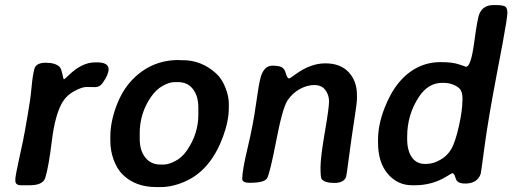

<svg xmlns="http://www.w3.org/2000/svg" viewBox="-20 -742 2052 769"><path d="M98.6 0H64.5Q41.5 0 41.5 -18.1V-25.4Q41.5 -37.1 56.9 -107.2Q72.3 -177.2 72.8 -180.7L75.7 -197.3L79.1 -213.9Q82 -230.5 85 -247.6L90.8 -280.8Q101.6 -340.3 106.2 -390.9Q110.8 -441.4 117.7 -466.1Q124.5 -490.7 162.8 -490.7Q201.2 -490.7 218.3 -474.6Q225.1 -468.3 229.5 -446.3Q233.9 -424.3 236.1 -424.3Q238.3 -424.3 255.9 -441.4Q308.6 -492.2 360.8 -492.2H368.7Q415 -492.2 415 -464.4Q415 -443.4 391.1 -409.7Q379.4 -393.1 361.8 -393.1Q361.3 -393.1 360.8 -393.1Q342.8 -393.6 325.7 -393.6Q308.6 -393.6 277.8 -377.2Q247.1 -360.8 231 -334Q200.7 -284.2 187.7 -178.2Q174.8 -72.3 161.1 -29.3Q151.9 0 98.6 0Z M622.1 -83H636.2Q654.3 -83 681.4 -96.7Q708.5 -110.4 728.5 -139.2Q774.4 -206.1 774.4 -282.2V-311Q774.4 -357.4 752.7 -385.3Q731 -413.1 693.8 -413.1H679.7Q658.2 -413.1 631.6 -398.2Q605 -383.3 584.5 -353.5Q539.6 -288.1 539.6 -208.5V-185.1Q539.6 -139.6 561.8 -111.3Q584 -83 622.1 -83ZM623.5 7.3H606.4Q521.5 7.3 470.7 -43.5Q448.7 -65.4 435.3 -101.8Q421.9 -138.2 421.9 -178.2V-194.8Q421.9 -251.5 445.3 -315.4Q468.8 -379.4 508.3 -420.9Q585 -501.5 694.8 -501.5L703.1 -501H711.9Q787.1 -501 845.7 -447.8Q868.7 -426.8 882.6 -391.6Q896.5 -356.4 896.5 -326.7V-310.5Q896.5 -257.8 873.5 -195.3Q825.7 -65.4 729.5 -19Q674.8 7.3 623.5 7.3Z M979.5 -9.8Q950.2 -9.8 950.2 -25.9Q950.2 -59.6 972.2 -151.4Q994.1 -243.2 1005.1 -323.5Q1016.1 -403.8 1023.9 -432.1Q1037.1 -479 1071.3 -479Q1097.2 -479 1108.6 -472.7Q1120.1 -466.3 1125.2 -447Q1130.4 -427.7 1138.7 -427.7Q1140.6 -427.7 1162.1 -443.4Q1223.1 -488.3 1283.2 -488.3Q1343.3 -488.3 1376.5 -452.9Q1409.7 -417.5 1409.7 -360.4V-348.1Q1409.7 -330.1 1399.2 -263.4Q1388.7 -196.8 1378.4 -118.2Q1368.2 -39.6 1366.2 -33.7Q1357.4 -9.3 1318.8 -9.3Q1280.3 -9.3 1268.1 -24.9Q1263.7 -30.3 1263.7 -71.3Q1263.7 -112.3 1280.8 -211.2Q1297.9 -310.1 1297.9 -335.9Q1297.9 -361.8 1283 -381.6Q1268.1 -401.4 1239.3 -401.4Q1210.4 -401.4 1181.4 -385.7Q1152.3 -370.1 1132.1 -340.6Q1111.8 -311 1086.2 -177.7Q1060.5 -44.4 1049.1 -27.1Q1037.6 -9.8 979.5 -9.8Z M1610.8 -194.3V-185.1Q1610.8 -139.2 1629.4 -112.3Q1647.9 -85.4 1682.6 -85.4H1687L1691.9 -85.9Q1715.3 -85.9 1743.9 -102.1Q1772.5 -118.2 1788.3 -146.5Q1804.2 -174.8 1818.1 -237.3Q1832 -299.8 1832 -337.4L1832.5 -346.7Q1832.5 -378.4 1816.9 -390.6Q1791.5 -410.2 1755.4 -410.2H1751Q1695.3 -410.2 1658.2 -354.5Q1610.8 -283.2 1610.8 -194.3ZM1655.8 -473.6Q1696.8 -493.2 1744.9 -493.2Q1793 -493.2 1819.1 -483.9Q1845.2 -474.6 1846.7 -474.6Q1866.2 -474.6 1879.2 -571.8Q1892.1 -668.9 1900.4 -687.5Q1915.5 -721.7 1956.1 -721.7H1966.8Q1995.1 -721.7 2003.7 -715.6Q2012.2 -709.5 2012.2 -690.7Q2012.2 -671.9 1992.7 -566.4L1971.2 -453.1Q1935.5 -266.1 1921.1 -158.2Q1906.7 -50.3 1905.3 -45.9Q1892.1 -6.8 1842.8 -6.8Q1818.4 -6.8 1809.6 -18.1Q1807.1 -21 1802.7 -34.7Q1798.3 -48.3 1791.5 -48.3Q1790 -48.3 1768.6 -35.2Q1711.4 0 1641.6 0H1630.4Q1572.3 0 1533.2 -45.7Q1494.1 -91.3 1494.1 -170.9V-182.6Q1494.1 -241.7 1519.5 -307.6Q1566.9 -431.2 1655.8 -473.6Z"/></svg>

Font: Averia Sans Libre
Style: Bold Italic
Weight: 700
Italic angle: -6.90001°
Version: Version 1.002